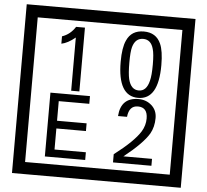

<svg xmlns="http://www.w3.org/2000/svg" viewBox="-65 -1030 1285 1190"><g transform="rotate(5 577.5 -435.0)"><path d="M1103 90H53V-960H1103ZM1028 15V-885H128V15ZM425 -450H374V-781Q328 -743 288 -735V-781Q339 -798 370 -847H425ZM917 -656Q917 -442 791 -442Q664 -442 664 -656Q664 -744 685 -789Q714 -855 791 -855Q868 -855 897 -789Q917 -745 917 -656ZM864 -656Q864 -723 855 -752Q840 -809 791 -809Q742 -809 726 -752Q718 -723 718 -656Q718 -587 726 -553Q742 -488 791 -488Q839 -488 855 -554Q864 -587 864 -656ZM498 -30H247V-427H493V-379H303V-257H487V-209H303V-78H498ZM910 -30H671V-81Q792 -173 832 -238Q855 -276 855 -319Q855 -389 795 -389Q740 -389 733 -319H677Q685 -435 795 -435Q843 -435 876.5 -405Q910 -375 910 -327Q910 -271 886 -229Q848 -165 732 -73H910Z"/></g></svg>

Font: Unicode BMP Fallback SIL
Style: Regular
Weight: 400
Foundry: NRSI, SIL International
Version: Version 5.1 Based on Unicode 5.1